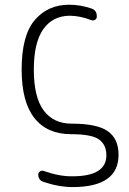

<svg xmlns="http://www.w3.org/2000/svg" viewBox="-20 -550 540 801"><path d="M276.4 9.8Q176.8 9.8 123.5 -57.6Q70.3 -125 70.3 -259.8Q70.3 -402.3 125 -466.3Q179.7 -530.3 268.6 -530.3Q315.4 -530.3 361.3 -514.6Q384.8 -506.8 383.8 -480.5Q383.8 -471.7 376.5 -467.3Q369.1 -462.9 361.3 -465.8Q316.4 -483.4 272.5 -484.4Q200.2 -484.4 160.6 -428.2Q121.1 -372.1 121.1 -259.8Q121.1 -144.5 162.1 -89.4Q203.1 -34.2 278.3 -34.2Q385.7 -34.2 430.2 -2.4Q474.6 29.3 474.6 95.7Q474.6 229.5 285.2 230.5Q225.6 230.5 162.1 209Q139.6 202.1 139.6 177.7Q139.6 169.9 147 165Q154.3 160.2 162.1 163.1Q228.5 186.5 282.2 185.5Q423.8 185.5 423.8 97.7Q423.8 54.7 393.6 32.2Q363.3 9.8 276.4 9.8Z"/></svg>

Font: Rounded-X Mgen+ 1m light
Style: Regular
Weight: 200
Designer: [Source Han Sans]
Ryoko NISHIZUKA  (kana & ideographs); Paul D. Hunt (Latin, Greek & Cyrillic); Wenlong ZHANG  (bopomofo
Version: Version 1.059.20150602